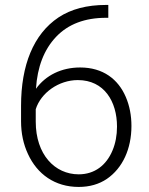

<svg xmlns="http://www.w3.org/2000/svg" viewBox="-20 -736 595 766"><path d="M403.3 -716.3C326.7 -716.3 263.7 -699.7 213.4 -666.5C113.3 -599.6 64 -475.6 64 -314V-252C64 -204.6 73.2 -160.6 91.8 -121.1C128.4 -41.5 198.7 9.8 293.9 9.8C337.4 9.8 375 -1 406.7 -22.5C469.2 -65.4 504.4 -142.1 504.4 -233.4C504.4 -274.9 497.1 -313.5 481.9 -349.1C451.7 -419.9 391.1 -466.8 299.8 -466.8C225.6 -466.8 162.6 -436 123.5 -381.8C128.9 -469.2 155.8 -538.6 204.1 -589.4C252 -639.6 318.4 -665 403.3 -665H412.1V-716.3ZM122.6 -300.3C143.1 -365.7 214.4 -416.5 290.5 -416.5C396 -416.5 446.8 -330.6 446.8 -231C446.8 -196.3 440.9 -164.1 428.7 -135.3C404.3 -77.1 357.9 -40.5 293.9 -40.5C198.7 -40.5 122.6 -119.6 122.6 -250.5Z"/></svg>

Font: Vazirmatn ExtraLight
Style: Regular
Weight: 200
Designer: Saber Rastikerdar
Foundry: Saber Rastikerdar
Version: Version 33.003